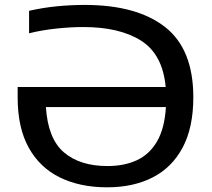

<svg xmlns="http://www.w3.org/2000/svg" viewBox="-20 -770 883 799"><path d="M426 9.5Q313 9.5 229.2 -31.5Q145.5 -72.5 99.5 -155.5Q53.5 -238.5 53.5 -364V-408H669.5Q657 -543.5 567.5 -600.5Q478 -657.5 326.5 -657.5Q275 -657.5 215.2 -651.2Q155.5 -645 101 -631.5V-725Q158 -738 216.5 -743.8Q275 -749.5 332.5 -749.5Q549.5 -749.5 667 -657.5Q784.5 -565.5 784.5 -365.5Q784.5 -239.5 740.2 -156.2Q696 -73 615.5 -31.8Q535 9.5 426 9.5ZM427 -79Q497 -79 549.5 -103.2Q602 -127.5 633.5 -181.5Q665 -235.5 670.5 -324.5H171Q179.5 -192.5 246.2 -135.8Q313 -79 427 -79Z"/></svg>

Font: Encode Sans Exp Md
Style: Regular
Weight: 500
Width: 7
Designer: Multiple Designers
Foundry: Impallari Type
Version: Version 3.002; ttfautohint (v1.8.3) -l 8 -r 50 -G 200 -x 14 